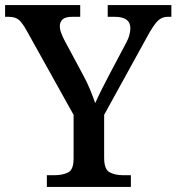

<svg xmlns="http://www.w3.org/2000/svg" viewBox="-23 -734 693 754"><path d="M161 0V-46H192Q222 -46 244 -56.5Q266 -67 266 -111V-283L81 -615Q65 -644 51 -656Q37 -668 10 -668H-3V-714H292V-668H261Q233 -668 222.5 -657.5Q212 -647 212 -632Q212 -618 217.5 -604Q223 -590 229 -578L303 -440Q320 -409 331.5 -380.5Q343 -352 351 -329Q361 -352 376.5 -383Q392 -414 409 -446L471 -563Q481 -581 485 -596.5Q489 -612 489 -623Q489 -668 427 -668H400V-714H650V-668H635Q613 -668 596.5 -652Q580 -636 555 -590L386 -283V-114Q386 -69 407.5 -57.5Q429 -46 459 -46H491V0Z"/></svg>

Font: Noto Naskh Arabic Medium
Style: Regular
Weight: 500
Designer: Monotype Design Team, David Williams, Mohamad Dakak and Nizar Qandah
Foundry: Monotype Imaging Inc.
Version: Version 2.016